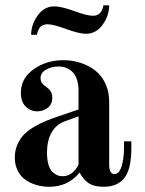

<svg xmlns="http://www.w3.org/2000/svg" viewBox="-20 -696 548 728"><path d="M277.8 -254.9 225.1 -235.8Q192.4 -223.6 175.3 -193.1Q158.2 -162.6 158.2 -117.2Q158.2 -89.8 164.1 -70.8Q169.9 -51.8 179.7 -43.2Q189.5 -34.7 198.2 -31.2Q207 -27.8 216.8 -27.8Q255.4 -27.8 277.8 -71.8ZM478 -160.2V-134.8Q478 -61 456.1 -27.8Q430.2 12.2 373 12.2Q335.9 12.2 315.2 -2.2Q294.4 -16.6 282.2 -42Q237.8 12.2 167 12.2Q142.6 12.2 120.4 6.1Q98.1 0 78.9 -12.5Q59.6 -24.9 47.9 -47.4Q36.1 -69.8 36.1 -99.1Q36.1 -126 46.4 -148.7Q56.6 -171.4 71.8 -186.8Q86.9 -202.1 111.1 -216.1Q135.3 -230 155.5 -238Q175.8 -246.1 204.1 -255.9L277.8 -280.8V-349.1Q277.8 -398.9 256.6 -421.4Q235.4 -443.8 202.1 -443.8Q174.8 -443.8 154.3 -431.9Q133.8 -419.9 133.8 -399.9Q133.8 -389.6 138.4 -382.3Q143.1 -375 149.7 -370.4Q156.2 -365.7 162.6 -360.6Q168.9 -355.5 173.6 -346.9Q178.2 -338.4 178.2 -326.2Q178.2 -300.3 160.9 -287.1Q143.6 -273.9 121.1 -273.9Q95.7 -273.9 77.4 -292Q59.1 -310.1 59.1 -344.2Q59.1 -398.9 107.4 -433.3Q155.8 -467.8 220.2 -467.8Q243.7 -467.8 266.6 -462.9Q289.6 -458 313 -446.3Q336.4 -434.6 354 -417Q371.6 -399.4 382.8 -371.6Q394 -343.8 394 -309.1V-71.8Q394 -36.1 414.1 -36.1Q432.1 -36.1 441.2 -65.9Q450.2 -95.7 450.2 -134.8V-160.2ZM372.1 -675.8H394Q394 -636.7 369.1 -602.3Q344.2 -567.9 306.2 -567.9Q280.3 -567.9 231 -585.9Q181.6 -604 160.2 -604Q126.5 -604 120.1 -564H98.1Q98.1 -603 123 -637.5Q147.9 -671.9 186 -671.9Q211.9 -671.9 261.2 -654.1Q310.5 -636.2 332 -636.2Q365.7 -636.2 372.1 -675.8Z"/></svg>

Font: Flanker Steampunk
Style: Bold
Weight: 700
Designer: Alexey Kryukov, Leonardo Di Lena
Foundry: Alexey Kryukov, Leonardo Di Lena
Version: 1.210